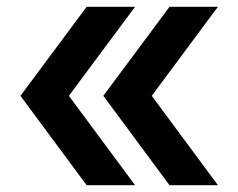

<svg xmlns="http://www.w3.org/2000/svg" viewBox="-20 -543 699 563"><path d="M477 0 283 -262 477 -523H619L425 -262L619 0ZM234 0 40 -262 234 -523H376L182 -262L376 0Z"/></svg>

Font: Tomorrow Medium
Style: Regular
Weight: 500
Designer: Tony de Marco, Monica Rizzolli
Foundry: Just in Type
Version: Version 2.002